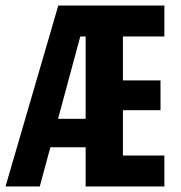

<svg xmlns="http://www.w3.org/2000/svg" viewBox="-21 -675 655 695"><path d="M123 0H-1L190 -655H303L292 -626ZM114 -142 130 -245H303V-142ZM261 -543V-655H300V-543ZM289 -655H424V0H289ZM295 -543V-655H574V-543ZM295 0V-112H574V0ZM295 -276V-384H560V-276Z"/></svg>

Font: Intel One Mono Light
Style: Regular
Weight: 300
Monospace: yes
Designer: Fred Shallcrass
Foundry: Frere-Jones Type LLC
Version: Version 1.004